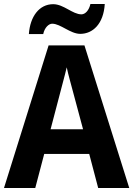

<svg xmlns="http://www.w3.org/2000/svg" viewBox="-20 -1037 669 964"><path d="M125 -866H197C204 -899 225 -918 242 -918C284 -918 333 -867 383 -867C445 -867 500 -916 506 -1017H434C427 -985 408 -965 389 -965C344 -965 300 -1016 247 -1016C177 -1016 131 -954 125 -866ZM473 -93H629L404 -809H224L0 -93H157L202 -264H428ZM349 -567 397 -388H234L281 -567C287 -592 307 -663 315 -699C323 -660 339 -606 349 -567Z"/></svg>

Font: Noto Sans Kannada UI SemiCondensed
Style: Bold
Weight: 700
Width: 4
Designer: Jelle Bosma - Monotype Design Team
Foundry: Monotype Imaging Inc.
Version: Version 2.005